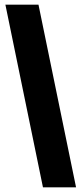

<svg xmlns="http://www.w3.org/2000/svg" viewBox="-20 -718 344 818"><path d="M304 80H163L3 -698H144Z"/></svg>

Font: Bricolage Grotesque Condensed ExtraBold
Style: Regular
Weight: 800
Width: 3
Designer: Mathieu Triay
Foundry: Atelier Triay
Version: Version 1.000;gftools[0.9.30]